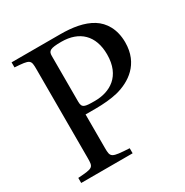

<svg xmlns="http://www.w3.org/2000/svg" viewBox="-160 -823 920 954"><g transform="rotate(-30 300.0 -346.0)"><path d="M35 0H330V-29C227 -35 224 -37 224 -93V-284H281C327 -284 372 -288 409 -297C486 -317 574 -371 574 -496C574 -572 541 -624 496 -652C448 -682 384 -692 314 -692H35V-663C123 -657 125 -655 125 -599V-93C125 -37 123 -35 35 -29ZM224 -358V-620C224 -648 235 -657 300 -657C403 -657 466 -598 466 -489C466 -364 384 -319 298 -319C239 -319 224 -321 224 -358Z"/></g></svg>

Font: Lingua Franca
Style: Regular
Weight: 400
Version: Version 1.19